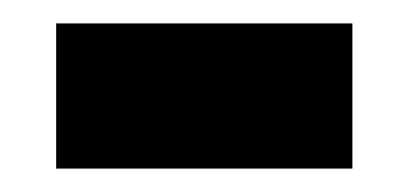

<svg xmlns="http://www.w3.org/2000/svg" viewBox="-20 -350 349 164"><path d="M28 -206H281V-330H28Z"/></svg>

Font: Noto Sans Lao Looped Condensed
Style: Bold
Weight: 700
Width: 3
Designer: Mark Frömberg, Ben Mitchell
Foundry: The Fontpad Ltd
Version: Version 1.002